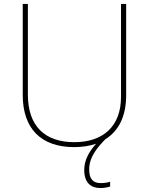

<svg xmlns="http://www.w3.org/2000/svg" viewBox="-20 -734 752 971"><path d="M431 122C431 57 478 6 513 -30C579 -71 618 -144 618 -252V-714H592V-244C592 -92 498 -15 356 -15C207 -15 121 -96 121 -256V-714H95V-254C95 -81 190 10 355 10C396 10 433 4 466 -7C430 33 406 76 406 126C406 191 441 217 487 217C508 217 526 213 537 209V185C526 189 508 192 489 192C450 192 431 171 431 122Z"/></svg>

Font: Noto Sans Meetei Mayek Thin
Style: Regular
Weight: 100
Designer: Monotype Design Team and Neelakash Kshetrimayum
Foundry: Monotype Imaging Inc.
Version: Version 2.002